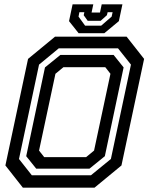

<svg xmlns="http://www.w3.org/2000/svg" viewBox="-20 -870 693 890"><path d="M86 0 5 -103 110 -597 235 -700H567L648 -597L543 -103L418 0ZM185 -141.5H379L416 -172L492 -528L468 -558.5H274L237 -528L161 -172ZM127.5 -57.5H401.5L494 -133L587 -570.5L527 -646H252.5L161 -570.5L68 -133ZM148 -88 101.5 -146 188.5 -557.5 260 -615.5H506.5L553 -557.5L466 -146L394.5 -88ZM344.5 -716 300 -772 316.5 -850H412.5L404.5 -812H443.5L451.5 -850H547.5L531 -772L463.5 -716ZM374.5 -751H449L497.5 -793L502 -813.5H479L475.5 -799.5L446.5 -773.5H386.5L368 -799.5L371 -813.5H348L344 -793Z"/></svg>

Font: Tourney Thin SemiBold
Style: Italic
Weight: 600
Italic angle: -12°
Version: Version 1.015